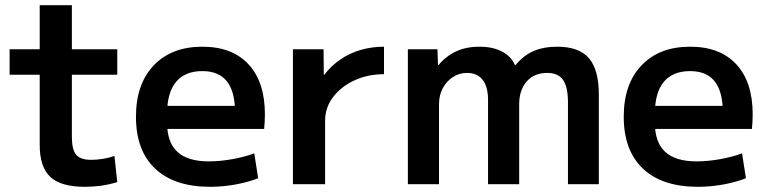

<svg xmlns="http://www.w3.org/2000/svg" viewBox="-20 -710 2956 740"><path d="M307 10Q215 10 174 -28Q133 -66 133 -152V-422H17V-520H133V-690H257V-520H432V-422H257V-183Q257 -133 273.5 -113.5Q290 -94 332 -94Q354 -94 378 -98Q402 -102 421 -109L432 -8Q398 2 368 6Q338 10 307 10Z M790 10Q652 10 578 -60Q504 -130 504 -260Q504 -386 572.5 -458Q641 -530 760 -530Q875 -530 938 -462Q1001 -394 1001 -269Q1001 -255 1000 -238Q999 -221 998 -213H572V-302H904L886 -275Q886 -357 854.5 -396.5Q823 -436 760 -436Q693 -436 658.5 -394.5Q624 -353 624 -272V-237Q624 -161 664 -124.5Q704 -88 785 -88Q827 -88 875 -96.5Q923 -105 960 -119L975 -23Q937 -8 888 1Q839 10 790 10Z M1109 0V-520H1227L1228 -422H1230Q1256 -456 1291.5 -480.5Q1327 -505 1370 -517.5Q1413 -530 1460 -530V-424Q1397 -424 1345.5 -400Q1294 -376 1263.5 -335.5Q1233 -295 1233 -245V0Z M1552 0V-520H1666L1668 -459H1670Q1698 -493 1737 -511.5Q1776 -530 1828 -530Q1879 -530 1914.5 -511.5Q1950 -493 1965 -459H1967Q1997 -496 2036 -513Q2075 -530 2128 -530Q2212 -530 2250 -485.5Q2288 -441 2288 -346V0H2169V-316Q2169 -375 2150 -402Q2131 -429 2089 -429Q2039 -429 2010 -396Q1981 -363 1981 -308V0H1861V-325Q1861 -376 1840 -402.5Q1819 -429 1780 -429Q1750 -429 1725.5 -413Q1701 -397 1686.5 -370Q1672 -343 1672 -308V0Z M2670 10Q2532 10 2458 -60Q2384 -130 2384 -260Q2384 -386 2452.5 -458Q2521 -530 2640 -530Q2755 -530 2818 -462Q2881 -394 2881 -269Q2881 -255 2880 -238Q2879 -221 2878 -213H2452V-302H2784L2766 -275Q2766 -357 2734.5 -396.5Q2703 -436 2640 -436Q2573 -436 2538.5 -394.5Q2504 -353 2504 -272V-237Q2504 -161 2544 -124.5Q2584 -88 2665 -88Q2707 -88 2755 -96.5Q2803 -105 2840 -119L2855 -23Q2817 -8 2768 1Q2719 10 2670 10Z"/></svg>

Font: M PLUS 1 SemiBold
Style: Regular
Weight: 600
Designer: Coji Morishita
Foundry: UNDERFOREST DESIGN
Version: Version 1.001